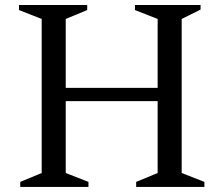

<svg xmlns="http://www.w3.org/2000/svg" viewBox="-20 -740 884 760"><path d="M604 -55.2V-339.8H240.2V-55.2L330.1 -20V0H60.1V-20L145 -55.2V-665L55.2 -700.2V-720.2H325.2V-700.2L240.2 -665V-392.1H604V-665L514.2 -700.2V-720.2H773.9V-702.1L699.2 -665V-55.2L789.1 -20V0H519V-20Z"/></svg>

Font: Amethysta
Style: Regular
Weight: 400
Designer: Konstantin Vinogradov, Alexei Vanyashin
Foundry: Cyreal (www.cyreal.org)
Version: Version 1.002